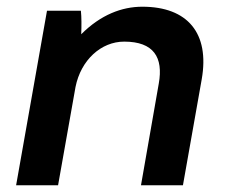

<svg xmlns="http://www.w3.org/2000/svg" viewBox="-20 -552 675 572"><path d="M28 0H153L205 -293C221 -373 281 -428 350 -428C438 -428 467 -381 453 -303L400 0H525L581 -316C605 -453 539 -532 404 -532C343 -532 280 -508 222 -450C223 -475 223 -501 221 -520H120Z"/></svg>

Font: Fixel Display SemiBold
Style: Italic
Weight: 600
Italic angle: -10°
Designer: AlfaBravo + MacPaw
Foundry: Kyrylo Tkachov, Marchela Mozhyna, Serhii Makarenko, Maria Weinstein, Zakhar Kryvoshyya
Version: Version 1.210;Glyphs 3.2 (3217)